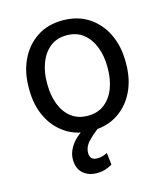

<svg xmlns="http://www.w3.org/2000/svg" viewBox="-112 -623 794 921"><g transform="rotate(-15 285.0 -163.0)"><path d="M44.9 -258.3V-269.5Q44.9 -345.7 74.2 -406.5Q103.5 -467.3 157.2 -502.7Q210.9 -538.1 284.7 -538.1Q359.4 -538.1 413.3 -502.7Q467.3 -467.3 496.6 -406.5Q525.9 -345.7 525.9 -269.5V-258.3Q525.9 -181.6 496.6 -121.1Q467.3 -60.5 413.3 -25.4Q359.4 9.8 285.6 9.8Q211.4 9.8 157.5 -25.4Q103.5 -60.5 74.2 -121.1Q44.9 -181.6 44.9 -258.3ZM135.3 -269.5V-258.3Q135.3 -206.1 151.9 -161.9Q168.5 -117.7 201.9 -91.1Q235.4 -64.5 285.6 -64.5Q335 -64.5 368.4 -91.1Q401.9 -117.7 418.5 -161.9Q435.1 -206.1 435.1 -258.3V-269.5Q435.1 -321.3 418.2 -365.5Q401.4 -409.7 368.2 -436.8Q335 -463.9 284.7 -463.9Q234.9 -463.9 201.7 -436.8Q168.5 -409.7 151.9 -365.5Q135.3 -321.3 135.3 -269.5ZM286.1 -27.3 322.3 0.5Q291 23.9 264.9 50.5Q238.8 77.1 238.8 108.9Q238.8 125 247.3 134.8Q255.9 144.5 276.9 144.5Q293 144.5 305.7 139.9Q318.4 135.3 325.7 131.3L332.5 190.9Q320.3 198.2 301.5 205.3Q282.7 212.4 253.9 212.4Q214.4 212.4 187.3 188.7Q160.2 165 160.2 119.1Q160.2 80.1 189.9 41.7Q219.7 3.4 286.1 -27.3Z"/></g></svg>

Font: RobotoDEMO
Style: Regular
Weight: 400
Designer: Christian Robertson
Foundry: Google
Version: Version 2.136